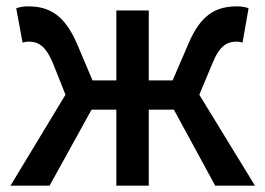

<svg xmlns="http://www.w3.org/2000/svg" viewBox="-20 -584 834 604"><path d="M13 0H136L268 -239H346V0H448V-239H527L657 0H782L607 -286L648 -384C671 -442 696 -453 724 -453C732 -453 736 -452 743 -450L762 -558C752 -562 739 -564 726 -564C660 -564 612 -539 573 -447L523 -331H448V-551H346V-331H271L222 -447C182 -539 133 -564 68 -564C55 -564 42 -562 31 -558L51 -450C58 -452 63 -453 70 -453C99 -453 123 -442 147 -384L186 -286Z"/></svg>

Font: ChiuKong Gothic CL Medium
Style: Regular
Weight: 500
Designer: Ryoko NISHIZUKA 西塚涼子 (kana, bopomofo & ideographs); Paul D. Hunt (Latin, Greek & Cyrillic); Sandoll Communications 산돌커뮤니
Foundry: Adobe
Version: Version 1.300